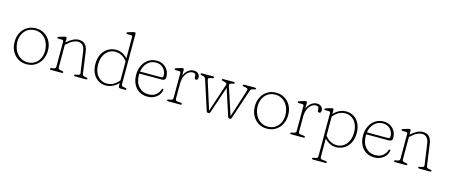

<svg xmlns="http://www.w3.org/2000/svg" viewBox="-55 -1442 5592 2393"><g transform="rotate(15 2741.0 -245.0)"><path d="M256 -453Q318.5 -453 367 -423.2Q415.5 -393.5 443.2 -341.5Q471 -289.5 471 -222.5Q471 -154.5 443.2 -102Q415.5 -49.5 367 -19.5Q318.5 10.5 255.5 10.5Q193 10.5 144.5 -19.5Q96 -49.5 68.5 -101.8Q41 -154 41 -221.5Q41 -289 68.5 -341.2Q96 -393.5 144.8 -423.2Q193.5 -453 256 -453ZM296 -19.5Q346.5 -28.5 380.8 -62.8Q415 -97 429 -146.8Q443 -196.5 434 -251.5Q424 -312.5 393.2 -354.5Q362.5 -396.5 317 -414.8Q271.5 -433 217.5 -423.5Q166 -414.5 131.5 -380.2Q97 -346 82.8 -296.5Q68.5 -247 77.5 -192Q87.5 -130 119 -88.2Q150.5 -46.5 196.5 -28.2Q242.5 -10 296 -19.5Z M655.5 -428V-377.5Q694.5 -413 733.2 -433.2Q772 -453.5 810 -453.5Q861.5 -453.5 891 -422.8Q920.5 -392 928 -337L967 -57Q968.5 -45 974.5 -37.8Q980.5 -30.5 994.5 -28L1020 -23.5Q1037 -20.5 1037 -10.5Q1037 0 1021 0H881Q865.5 0 865.5 -10.5Q865.5 -20.5 882 -23.5L908 -28Q939 -33.5 935.5 -57L897 -328Q882.5 -427.5 806 -427.5Q776 -427.5 741.5 -411Q707 -394.5 665.5 -355.5L655.5 -346.5V-57Q655.5 -33 683 -28L709 -23.5Q725.5 -20.5 725.5 -10.5Q725.5 0 710 0H569.5Q554 0 554 -10.5Q554 -20.5 570.5 -23.5L596.5 -28Q624.5 -33 624.5 -57V-377.5Q624.5 -400 604.5 -400H559.5Q544 -400 544 -411Q544 -420.5 559 -424.5L610.5 -440Q619.5 -442.5 626.5 -444.8Q633.5 -447 638 -447Q655.5 -447 655.5 -428Z M1085 -216.5Q1085 -291.5 1113.2 -344.5Q1141.5 -397.5 1188.2 -425.2Q1235 -453 1291 -453Q1335 -453 1374 -433.5Q1413 -414 1440 -381.5V-655Q1440 -677.5 1420 -677.5H1375Q1359.5 -677.5 1359.5 -689Q1359.5 -698 1375 -702.5L1426.5 -717.5Q1435 -720 1442 -722.2Q1449 -724.5 1453.5 -724.5Q1471 -724.5 1471 -705.5V-57Q1471 -33 1499 -28L1524.5 -23.5Q1541 -20.5 1541 -10.5Q1541 0 1525.5 0H1470Q1452 0 1446 -6.2Q1440 -12.5 1440 -32.5V-65.5Q1408 -29.5 1366 -9.5Q1324 10.5 1280 10.5Q1222.5 10.5 1178.5 -18Q1134.5 -46.5 1109.8 -97.5Q1085 -148.5 1085 -216.5ZM1119.5 -218Q1119.5 -156 1140.8 -110.8Q1162 -65.5 1199.2 -40.8Q1236.5 -16 1284 -16Q1331.5 -16 1370.8 -38.5Q1410 -61 1440 -99V-344Q1411 -384 1371.2 -405.5Q1331.5 -427 1287.5 -427Q1241 -427 1202.8 -402Q1164.5 -377 1142 -330.2Q1119.5 -283.5 1119.5 -218Z M1982 -283.5Q1982 -241.5 1935.5 -241.5H1645Q1644.5 -234 1644.5 -226Q1644.5 -129 1693.2 -74.8Q1742 -20.5 1818.5 -20.5Q1881 -20.5 1917.8 -52.2Q1954.5 -84 1964.5 -122Q1967.5 -134.5 1976.5 -134.5Q1988 -134.5 1986.5 -120Q1982.5 -87 1960.2 -57Q1938 -27 1900.8 -8.2Q1863.5 10.5 1815 10.5Q1751.5 10.5 1705.5 -19Q1659.5 -48.5 1635 -100Q1610.5 -151.5 1610.5 -218.5Q1610.5 -285 1636.5 -338.2Q1662.5 -391.5 1708.8 -422.2Q1755 -453 1816 -453Q1862.5 -453 1900.2 -432Q1938 -411 1960 -373Q1982 -335 1982 -283.5ZM1812 -427.5Q1747 -427.5 1702.5 -383.2Q1658 -339 1647.5 -267.5H1917Q1945 -267.5 1945 -292.5Q1945 -348.5 1909 -388Q1873 -427.5 1812 -427.5Z M2167.5 -428V-355Q2187 -402.5 2221 -428Q2255 -453.5 2292.5 -453.5Q2329.5 -453.5 2350.5 -433.5Q2371.5 -413.5 2371.5 -382Q2371.5 -351 2348 -351Q2325.5 -351 2325.5 -380.5V-393Q2325.5 -427.5 2286.5 -427.5Q2257 -427.5 2229.8 -407Q2202.5 -386.5 2185 -346.2Q2167.5 -306 2167.5 -247V-57Q2167.5 -31 2195 -28L2238 -23.5Q2255 -21.5 2255 -10.5Q2255 0 2239 0H2081.5Q2066 0 2066 -10.5Q2066 -20.5 2082.5 -23.5L2108.5 -28Q2136.5 -33 2136.5 -57V-377.5Q2136.5 -400 2116.5 -400H2071.5Q2056 -400 2056 -411Q2056 -420.5 2071 -424.5L2122.5 -440Q2131.5 -442.5 2138.5 -444.8Q2145.5 -447 2150 -447Q2167.5 -447 2167.5 -428Z M2606.5 10.5H2598Q2583 10.5 2576 -11L2456.5 -381Q2446 -413 2427 -417L2402 -421.5Q2384 -425 2384 -434.5Q2384 -445.5 2399.5 -445.5H2542Q2557.5 -445.5 2557.5 -434.5Q2557.5 -425 2540 -421.5L2517 -417Q2490 -411.5 2488.5 -401.2Q2487 -391 2493 -372L2604.5 -21L2728.5 -392.5Q2725 -404 2719.2 -408.5Q2713.5 -413 2700.5 -416L2675 -421.5Q2657.5 -425.5 2657.5 -434.5Q2657.5 -445.5 2674 -445.5H2809Q2824.5 -445.5 2824.5 -434.5Q2824.5 -425.5 2807 -421.5L2783.5 -416.5Q2764 -412 2762 -402Q2760 -392 2765 -376L2880.5 -23.5L2995.5 -380.5Q3000.5 -396.5 2995.8 -405Q2991 -413.5 2973.5 -417L2946 -421.5Q2928 -424.5 2928 -434.5Q2928 -445.5 2944.5 -445.5H3083.5Q3099.5 -445.5 3099.5 -434.5Q3099.5 -425 3081.5 -421.5L3057.5 -417Q3048 -415 3040 -407Q3032 -399 3026.5 -381.5L2902 -8.5Q2896 10.5 2882 10.5H2873.5Q2860 10.5 2853.5 -9.5L2742.5 -350L2627.5 -9.5Q2620.5 10.5 2606.5 10.5Z M3356.5 -453Q3419 -453 3467.5 -423.2Q3516 -393.5 3543.8 -341.5Q3571.5 -289.5 3571.5 -222.5Q3571.5 -154.5 3543.8 -102Q3516 -49.5 3467.5 -19.5Q3419 10.5 3356 10.5Q3293.5 10.5 3245 -19.5Q3196.5 -49.5 3169 -101.8Q3141.5 -154 3141.5 -221.5Q3141.5 -289 3169 -341.2Q3196.5 -393.5 3245.2 -423.2Q3294 -453 3356.5 -453ZM3396.5 -19.5Q3447 -28.5 3481.2 -62.8Q3515.5 -97 3529.5 -146.8Q3543.5 -196.5 3534.5 -251.5Q3524.5 -312.5 3493.8 -354.5Q3463 -396.5 3417.5 -414.8Q3372 -433 3318 -423.5Q3266.5 -414.5 3232 -380.2Q3197.5 -346 3183.2 -296.5Q3169 -247 3178 -192Q3188 -130 3219.5 -88.2Q3251 -46.5 3297 -28.2Q3343 -10 3396.5 -19.5Z M3756 -428V-355Q3775.5 -402.5 3809.5 -428Q3843.5 -453.5 3881 -453.5Q3918 -453.5 3939 -433.5Q3960 -413.5 3960 -382Q3960 -351 3936.5 -351Q3914 -351 3914 -380.5V-393Q3914 -427.5 3875 -427.5Q3845.5 -427.5 3818.2 -407Q3791 -386.5 3773.5 -346.2Q3756 -306 3756 -247V-57Q3756 -31 3783.5 -28L3826.5 -23.5Q3843.5 -21.5 3843.5 -10.5Q3843.5 0 3827.5 0H3670Q3654.5 0 3654.5 -10.5Q3654.5 -20.5 3671 -23.5L3697 -28Q3725 -33 3725 -57V-377.5Q3725 -400 3705 -400H3660Q3644.5 -400 3644.5 -411Q3644.5 -420.5 3659.5 -424.5L3711 -440Q3720 -442.5 3727 -444.8Q3734 -447 3738.5 -447Q3756 -447 3756 -428Z M4099.5 -428V-377Q4131.5 -413.5 4173.5 -433.2Q4215.5 -453 4259.5 -453Q4317 -453 4361 -424.5Q4405 -396 4429.8 -345Q4454.5 -294 4454.5 -226.5Q4454.5 -151 4426.5 -98Q4398.5 -45 4351.5 -17.2Q4304.5 10.5 4248.5 10.5Q4204.5 10.5 4165.5 -9.2Q4126.5 -29 4099.5 -61.5V177.5Q4099.5 203 4127.5 206L4172 210.5Q4188.5 212.5 4188.5 223.5Q4188.5 234 4173 234H4013.5Q3998 234 3998 223.5Q3998 213.5 4014.5 210.5L4041 206Q4068.5 201 4068.5 177.5V-377.5Q4068.5 -400 4048.5 -400H4003.5Q3988 -400 3988 -411Q3988 -420.5 4003 -424.5L4054.5 -440Q4063.5 -442.5 4070.5 -444.8Q4077.5 -447 4082 -447Q4099.5 -447 4099.5 -428ZM4255.5 -427Q4208 -427 4168.8 -404.5Q4129.5 -382 4099.5 -343.5V-98.5Q4128.5 -58.5 4168.2 -37Q4208 -15.5 4252 -15.5Q4298.5 -15.5 4336.8 -40.5Q4375 -65.5 4397.8 -112.2Q4420.5 -159 4420.5 -225Q4420.5 -287 4399 -332.2Q4377.5 -377.5 4340.2 -402.2Q4303 -427 4255.5 -427Z M4909.5 -283.5Q4909.5 -241.5 4863 -241.5H4572.5Q4572 -234 4572 -226Q4572 -129 4620.8 -74.8Q4669.5 -20.5 4746 -20.5Q4808.5 -20.5 4845.2 -52.2Q4882 -84 4892 -122Q4895 -134.5 4904 -134.5Q4915.5 -134.5 4914 -120Q4910 -87 4887.8 -57Q4865.5 -27 4828.2 -8.2Q4791 10.5 4742.5 10.5Q4679 10.5 4633 -19Q4587 -48.5 4562.5 -100Q4538 -151.5 4538 -218.5Q4538 -285 4564 -338.2Q4590 -391.5 4636.2 -422.2Q4682.5 -453 4743.5 -453Q4790 -453 4827.8 -432Q4865.5 -411 4887.5 -373Q4909.5 -335 4909.5 -283.5ZM4739.5 -427.5Q4674.5 -427.5 4630 -383.2Q4585.5 -339 4575 -267.5H4844.5Q4872.5 -267.5 4872.5 -292.5Q4872.5 -348.5 4836.5 -388Q4800.5 -427.5 4739.5 -427.5Z M5095 -428V-377.5Q5134 -413 5172.8 -433.2Q5211.5 -453.5 5249.5 -453.5Q5301 -453.5 5330.5 -422.8Q5360 -392 5367.5 -337L5406.5 -57Q5408 -45 5414 -37.8Q5420 -30.5 5434 -28L5459.5 -23.5Q5476.5 -20.5 5476.5 -10.5Q5476.5 0 5460.5 0H5320.5Q5305 0 5305 -10.5Q5305 -20.5 5321.5 -23.5L5347.5 -28Q5378.5 -33.5 5375 -57L5336.5 -328Q5322 -427.5 5245.5 -427.5Q5215.5 -427.5 5181 -411Q5146.5 -394.5 5105 -355.5L5095 -346.5V-57Q5095 -33 5122.5 -28L5148.5 -23.5Q5165 -20.5 5165 -10.5Q5165 0 5149.5 0H5009Q4993.5 0 4993.5 -10.5Q4993.5 -20.5 5010 -23.5L5036 -28Q5064 -33 5064 -57V-377.5Q5064 -400 5044 -400H4999Q4983.5 -400 4983.5 -411Q4983.5 -420.5 4998.5 -424.5L5050 -440Q5059 -442.5 5066 -444.8Q5073 -447 5077.5 -447Q5095 -447 5095 -428Z"/></g></svg>

Font: Fraunces 72pt S100 Thin
Style: Regular
Weight: 100
Version: Version 1.000; ttfautohint (v1.8.3)